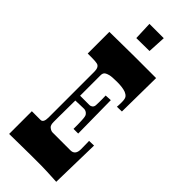

<svg xmlns="http://www.w3.org/2000/svg" viewBox="-297 -964 1004 1004"><g transform="rotate(45 205.5 -461.5)"><path d="M87.9 -168Q108.9 -168 108.9 -206.1V-544.9Q108.9 -578.6 88.9 -584.5Q76.7 -587.9 44.9 -587.9H17.1V-748Q61 -748.5 101.1 -749L200.7 -750H360.8L357.9 -500L321.8 -499Q323.2 -509.3 323.2 -534.2Q323.2 -559.1 315.9 -568.4Q308.6 -577.6 295.4 -583Q272 -591.8 232.4 -591.8Q192.9 -591.8 177.5 -587.9Q162.1 -584 154.8 -578.6Q145 -571.3 145 -555.2V-403.8H214.8Q223.1 -403.8 230.5 -409.9Q237.8 -416 238.5 -427.5Q239.3 -439 239.3 -450.7Q239.3 -450.7 239.3 -473.1Q239.3 -485.8 238.8 -499L274.9 -501L277.8 -256.8H243.2V-289.6Q242.7 -303.2 242.2 -317.4Q241.2 -346.7 235.6 -354.5Q230 -362.3 224.6 -365.2Q216.3 -370.1 209 -370.1Q193.4 -370.1 176.3 -369.4Q159.2 -368.7 145 -368.2Q144.5 -333 144.5 -302.2L144 -249V-209Q144 -186 153.3 -177.7Q167 -166 179.2 -166H311Q346.2 -166 346.2 -209L345.7 -248.5Q345.2 -259.3 345.2 -270L380.9 -271L375 2.9Q290.5 -2 259.3 -2H212.9H189L97.7 -1Q62 -0.5 23.9 0V-168ZM241.7 -925.8 236.3 -825.7 139.6 -824.7 135.7 -925.8Z"/></g></svg>

Font: Smokum
Style: Regular
Weight: 400
Designer: Astigmatic (AOETI)
Foundry: Astigmatic (AOETI)
Version: Version 1.001